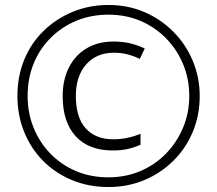

<svg xmlns="http://www.w3.org/2000/svg" viewBox="-20 -743 872 772"><path d="M416 9Q336 9 269 -19Q202 -47 153 -96.5Q104 -146 77 -213Q50 -280 50 -357Q50 -436 77.5 -503Q105 -570 155.5 -619Q206 -668 272.5 -695.5Q339 -723 416 -723Q494 -723 560.5 -694.5Q627 -666 677 -615.5Q727 -565 755 -498.5Q783 -432 783 -357Q783 -279 755 -212.5Q727 -146 677 -96.5Q627 -47 560.5 -19Q494 9 416 9ZM416 -30Q485 -30 544 -55Q603 -80 647 -125Q691 -170 716 -229.5Q741 -289 741 -357Q741 -424 717 -483Q693 -542 649 -587.5Q605 -633 546 -658.5Q487 -684 416 -684Q346 -684 287 -659.5Q228 -635 183.5 -590.5Q139 -546 115 -486.5Q91 -427 91 -357Q91 -290 114.5 -231Q138 -172 181.5 -126.5Q225 -81 284.5 -55.5Q344 -30 416 -30ZM433 -138Q337 -138 284.5 -195Q232 -252 232 -357Q232 -422 257 -471.5Q282 -521 328 -548.5Q374 -576 437 -576Q474 -576 504.5 -568.5Q535 -561 562 -548L542 -506Q518 -518 492.5 -524.5Q467 -531 438 -531Q368 -531 326.5 -484Q285 -437 285 -357Q285 -271 324.5 -227Q364 -183 435 -183Q464 -183 491 -188.5Q518 -194 545 -205V-161Q520 -150 494 -144Q468 -138 433 -138Z"/></svg>

Font: Noto Sans Thai Looped Light
Style: Regular
Weight: 300
Designer: Sasikarn Vongin, Ben Mitchell
Foundry: The Fontpad Ltd
Version: Version 1.001; ttfautohint (v1.8.4.7-5d5b)